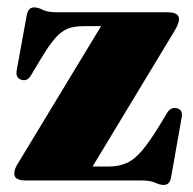

<svg xmlns="http://www.w3.org/2000/svg" viewBox="-20 -500 536 532"><path d="M461.5 -411 236.5 -38.5H279.5Q308 -38.5 329.8 -47.8Q351.5 -57 372.8 -81.8Q394 -106.5 422 -152.5L443 -187Q453 -204 470 -200Q487 -196.5 483.5 -175L454 -8.5Q450.5 12.5 433.5 12.5Q423.5 12.5 409.8 6.2Q396 0 370 0H51Q19.5 0 19.5 -19Q19.5 -26 22.8 -34.2Q26 -42.5 34.5 -55L260 -427.5H211Q186 -427.5 168.2 -420.8Q150.5 -414 133.5 -394.8Q116.5 -375.5 94.5 -339L65 -290Q55.5 -274 39 -279Q22 -284.5 26.5 -306L54 -457.5Q58 -479.5 74.5 -479.5Q85 -479.5 98.5 -472.8Q112 -466 138 -466H444.5Q476 -466 476 -447Q476 -434 461.5 -411Z"/></svg>

Font: Fraunces 72pt Black
Style: Regular
Weight: 900
Version: Version 1.000;[0bf87f6ff]